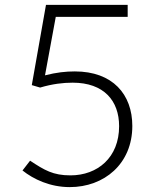

<svg xmlns="http://www.w3.org/2000/svg" viewBox="-20 -749 629 785"><path d="M208 -680H502V-729H168L110 -401L144 -391C195 -406 238 -411 277 -411C405 -411 467 -337 467 -233C467 -105 379 -32 268 -32C197 -32 162 -53 103 -92L72 -52C117 -16 185 16 265 16C406 16 521 -79 521 -234C521 -363 441 -457 286 -457C249 -457 211 -453 164 -441Z"/></svg>

Font: Spoqa Han Sans Neo Light
Style: Regular
Weight: 300
Designer: [Spoqa Han Sans Neo] Dong-huui Kim  Younghwa Kang  Yujin Lee  [Noto Sans] Ryoko NISHIZUKA  (kana & ideographs); Paul D. 
Foundry: Spoqa (http://www.spoqa-han-sans.com)
Version: Version 1.000